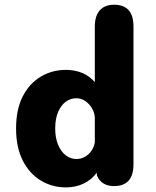

<svg xmlns="http://www.w3.org/2000/svg" viewBox="-20 -782 659 812"><path d="M462.5 5Q408.5 5 390 -40L389 -51.5Q367.5 -22 334 -5.8Q300.5 10.5 258.5 10.5Q201 10.5 153 -18.2Q105 -47 76.5 -102.5Q48 -158 48 -239Q48 -320 76.5 -375Q105 -430 153 -458.2Q201 -486.5 258.5 -486.5Q297.5 -486.5 328.8 -473Q360 -459.5 381 -434.5V-670Q381 -714.5 402 -738.2Q423 -762 462.5 -762Q544.5 -762 544.5 -670V-87.5Q544.5 5 462.5 5ZM381 -181V-286Q379.5 -306.5 368.8 -324.5Q358 -342.5 341 -354.5Q324 -366.5 303 -366.5Q278.5 -366.5 258.2 -351.8Q238 -337 225.8 -308.5Q213.5 -280 213.5 -239Q213.5 -198.5 225.8 -169.5Q238 -140.5 258.2 -125Q278.5 -109.5 303 -109.5Q323 -109.5 339.8 -119.2Q356.5 -129 367.5 -145.5Q378.5 -162 381 -181Z"/></svg>

Font: Sono Monospace
Style: Bold
Weight: 700
Designer: Tyler Finck
Foundry: Tyler Finck
Version: Version 2.112